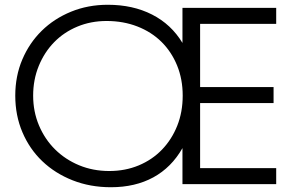

<svg xmlns="http://www.w3.org/2000/svg" viewBox="-20 -772 1234 805"><path d="M445 13Q547 13 623 -28.5Q699 -70 745 -151V0H1138V-67H819V-340H1127V-407H819V-672H1138V-739H745V-592Q698 -670 617.5 -711Q537 -752 432 -752Q349 -752 278 -723Q207 -694 155 -643Q103 -592 73.5 -522.5Q44 -453 44 -371Q44 -288 74 -217.5Q104 -147 157.5 -96Q211 -45 284.5 -16Q358 13 445 13ZM438 -55Q370 -55 312 -79Q254 -103 211 -145.5Q168 -188 143.5 -246Q119 -304 119 -371Q119 -438 142.5 -495.5Q166 -553 207 -595Q248 -637 304.5 -660.5Q361 -684 427 -684Q497 -684 556 -661Q615 -638 657 -596.5Q699 -555 722.5 -497.5Q746 -440 746 -371Q746 -302 723 -244.5Q700 -187 659 -144.5Q618 -102 561.5 -78.5Q505 -55 438 -55Z"/></svg>

Font: Involve
Style: Regular
Weight: 400
Designer: Stefan Peev
Foundry: Context Ltd.
Version: Version 1.001